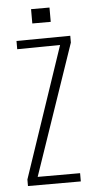

<svg xmlns="http://www.w3.org/2000/svg" viewBox="-53 -756 392 789"><g transform="rotate(-5 143.5 -361.5)"><path d="M30 0V-27L212 -566L35 -564V-598L257 -600V-572L73 -34H248V0ZM106 -664V-723H182V-664Z"/></g></svg>

Font: Big Shoulders Text Thin
Style: Regular
Weight: 100
Designer: Patric King
Foundry: XO Type Co
Version: Version 1.000; ttfautohint (v1.8.2)